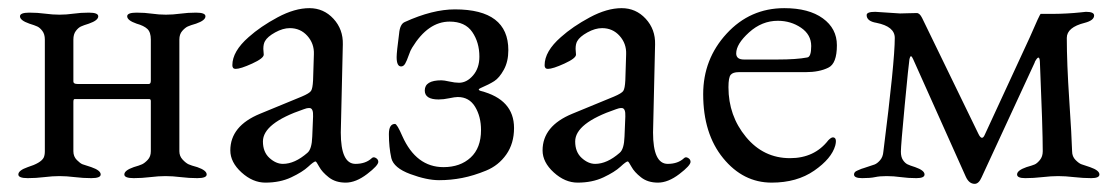

<svg xmlns="http://www.w3.org/2000/svg" viewBox="-20 -434 2728 471"><path d="M350 -337Q350 -355 341.5 -363Q333 -371 315 -376Q292 -384 292 -394Q292 -403 315 -403Q335 -403 352.5 -400.5Q370 -398 387 -398Q404 -398 422.5 -400.5Q441 -403 461 -403Q484 -403 484 -394Q484 -384 461 -376Q447 -372 440.5 -369Q434 -366 427 -358Q420 -350 420 -337V-63Q420 -51 428 -42.5Q436 -34 442.5 -31Q449 -28 464 -24Q487 -16 487 -6Q487 3 464 3Q444 3 423.5 0.5Q403 -2 386 -2Q369 -2 348.5 0.5Q328 3 308 3Q285 3 285 -6Q285 -16 308 -24Q322 -28 328.5 -31Q335 -34 342.5 -42Q350 -50 350 -63V-186Q350 -191 346 -191H163Q160 -191 160 -184V-63Q160 -50 168.5 -41.5Q177 -33 182.5 -31Q188 -29 204 -24Q227 -16 227 -6Q227 3 204 3Q184 3 163.5 0.5Q143 -2 126 -2Q109 -2 88.5 0.5Q68 3 48 3Q25 3 25 -6Q25 -16 48 -24Q80 -34 87 -47Q90 -53 90 -63V-337Q90 -350 84 -358Q78 -366 71.5 -369Q65 -372 52 -376Q29 -384 29 -394Q29 -403 52 -403Q72 -403 90.5 -400.5Q109 -398 126 -398Q143 -398 160.5 -400.5Q178 -403 198 -403Q221 -403 221 -394Q221 -384 198 -376Q185 -372 178.5 -369Q172 -366 166 -358Q160 -350 160 -337V-234Q160 -228 170 -228H345Q350 -228 350 -236Z M852 -32Q877 -32 892 -46Q896 -50 902 -46.5Q908 -43 908 -37Q908 -28 880.5 -7Q853 14 828 14Q803 14 786.5 1Q770 -12 763 -25Q756 -38 754 -38Q750 -38 736 -25Q722 -12 694.5 1Q667 14 631 14Q600 14 572.5 -11Q545 -36 545 -65Q545 -125 618 -155L720 -197Q739 -205 743 -211Q747 -217 748 -237L750 -301Q751 -327 734 -346Q717 -365 691 -365Q674 -365 655 -354.5Q636 -344 630 -333Q626 -326 626 -314Q626 -312 626.5 -307Q627 -302 627 -300Q627 -291 598.5 -278Q570 -265 558 -265Q550 -265 550 -274Q550 -308 590 -343Q619 -369 661 -391.5Q703 -414 739 -414Q774 -414 798 -388Q822 -362 821 -325L816 -109Q816 -32 852 -32ZM625 -87Q625 -61 641 -46.5Q657 -32 674 -32Q703 -32 734 -59Q745 -68 746 -99L748 -148Q749 -169 739 -169Q732 -169 725 -166Q625 -132 625 -87Z M1159 -218Q1150 -214 1159 -211Q1241 -190 1241 -120Q1241 -82 1222 -55Q1203 -28 1172.5 -15.5Q1142 -3 1114 2.5Q1086 8 1057 8Q1027 8 986.5 -7Q946 -22 940 -46Q934 -73 934 -105Q934 -130 949 -130Q954 -130 967 -100Q1001 -24 1068 -24Q1109 -24 1134.5 -47.5Q1160 -71 1160 -115Q1160 -148 1145.5 -172Q1131 -196 1103 -196Q1096 -196 1082 -193Q1068 -190 1056 -190Q1022 -190 1022 -212Q1022 -237 1063 -237Q1069 -237 1082.5 -234Q1096 -231 1106 -231Q1125 -231 1140.5 -249Q1156 -267 1156 -295Q1156 -330 1138.5 -355.5Q1121 -381 1083 -381Q1030 -381 991 -317Q987 -311 982.5 -298Q978 -285 974 -278Q970 -271 964 -271Q953 -271 953 -294Q953 -306 959 -351Q961 -375 973 -380Q1041 -411 1096 -411Q1227 -411 1227 -311Q1227 -283 1216 -263Q1205 -243 1192.5 -235Q1180 -227 1159 -218Z M1618 -32Q1643 -32 1658 -46Q1662 -50 1668 -46.5Q1674 -43 1674 -37Q1674 -28 1646.5 -7Q1619 14 1594 14Q1569 14 1552.5 1Q1536 -12 1529 -25Q1522 -38 1520 -38Q1516 -38 1502 -25Q1488 -12 1460.5 1Q1433 14 1397 14Q1366 14 1338.5 -11Q1311 -36 1311 -65Q1311 -125 1384 -155L1486 -197Q1505 -205 1509 -211Q1513 -217 1514 -237L1516 -301Q1517 -327 1500 -346Q1483 -365 1457 -365Q1440 -365 1421 -354.5Q1402 -344 1396 -333Q1392 -326 1392 -314Q1392 -312 1392.5 -307Q1393 -302 1393 -300Q1393 -291 1364.5 -278Q1336 -265 1324 -265Q1316 -265 1316 -274Q1316 -308 1356 -343Q1385 -369 1427 -391.5Q1469 -414 1505 -414Q1540 -414 1564 -388Q1588 -362 1587 -325L1582 -109Q1582 -32 1618 -32ZM1391 -87Q1391 -61 1407 -46.5Q1423 -32 1440 -32Q1469 -32 1500 -59Q1511 -68 1512 -99L1514 -148Q1515 -169 1505 -169Q1498 -169 1491 -166Q1391 -132 1391 -87Z M1888 -383Q1849 -383 1817.5 -354.5Q1786 -326 1786 -303Q1786 -288 1805 -288H1887Q1934 -288 1960 -293Q1970 -294 1970 -321Q1970 -349 1945 -366Q1920 -383 1888 -383ZM1904 -414Q1964 -414 1998.5 -389Q2033 -364 2033 -323Q2033 -278 2012 -268Q1990 -257 1956 -257H1792Q1778 -257 1772.5 -250.5Q1767 -244 1767 -220Q1767 -150 1810 -98Q1853 -46 1918 -46Q1978 -46 2012 -90Q2019 -97 2023 -97Q2034 -97 2029 -77Q2020 -45 1977.5 -15.5Q1935 14 1873 14Q1803 14 1754 -46Q1705 -106 1705 -203Q1705 -289 1762.5 -351.5Q1820 -414 1904 -414Z M2597 -341Q2597 -279 2603 -189Q2609 -99 2610 -63Q2610 -50 2618.5 -41.5Q2627 -33 2633 -31Q2639 -29 2654 -24Q2677 -16 2677 -6Q2677 3 2657 3Q2637 3 2615 0.5Q2593 -2 2576 -2Q2559 -2 2537 0.5Q2515 3 2495 3Q2475 3 2475 -6Q2475 -16 2498 -24Q2512 -28 2518 -30.5Q2524 -33 2531 -41.5Q2538 -50 2538 -63Q2538 -118 2531 -282Q2530 -303 2519 -283Q2519 -282 2518 -280Q2397 -19 2388 1Q2381 17 2371 17Q2357 17 2349 -1L2220 -289Q2214 -303 2211 -289Q2209 -277 2199.5 -177Q2190 -77 2190 -62Q2190 -49 2195 -41.5Q2200 -34 2206 -31Q2212 -28 2225 -24Q2248 -16 2248 -6Q2248 3 2228 3Q2208 3 2190 0.5Q2172 -2 2155 -2Q2138 -2 2126.5 0.5Q2115 3 2095 3Q2075 3 2075 -6Q2075 -9 2077 -11.5Q2079 -14 2083 -15.5Q2087 -17 2090 -18.5Q2093 -20 2098.5 -21.5Q2104 -23 2106 -24Q2119 -28 2125.5 -30.5Q2132 -33 2139 -41Q2146 -49 2147 -62Q2175 -283 2175 -341Q2175 -369 2130 -378Q2106 -382 2106 -397Q2106 -405 2127 -405Q2132 -405 2157.5 -403Q2183 -401 2188 -401Q2190 -401 2206.5 -401.5Q2223 -402 2229 -402Q2236 -402 2242 -390L2380 -106Q2389 -87 2396 -104L2506 -342Q2531 -400 2533 -400H2566Q2579 -400 2597.5 -401Q2616 -402 2629.5 -403.5Q2643 -405 2644 -405Q2664 -405 2664 -396Q2664 -384 2641 -378Q2597 -367 2597 -341Z"/></svg>

Font: EB Garamond 08
Style: Regular
Weight: 400
Version: Version 0.016 ; ttfautohint (v1.5)